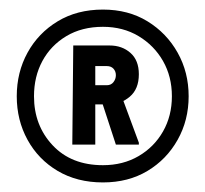

<svg xmlns="http://www.w3.org/2000/svg" viewBox="-20 -725 429 401"><path d="M195 -344Q141 -344 100.5 -368Q60 -392 37.5 -433Q15 -474 15 -524Q15 -574 37.5 -615Q60 -656 100.5 -680.5Q141 -705 195 -705Q248 -705 288 -680.5Q328 -656 351 -615Q374 -574 374 -524Q374 -474 351 -433Q328 -392 288 -368Q248 -344 195 -344ZM195 -380Q237 -380 269.5 -399Q302 -418 320.5 -450.5Q339 -483 339 -524Q339 -565 320.5 -597.5Q302 -630 269.5 -649.5Q237 -669 195 -669Q151 -669 118.5 -649.5Q86 -630 68.5 -597.5Q51 -565 51 -524Q51 -463 90 -421.5Q129 -380 195 -380ZM133 -630H179V-423H131ZM209 -630Q235 -630 252.5 -614.5Q270 -599 270 -570Q270 -539 251 -523Q232 -507 209 -507H155V-630ZM179 -547H203Q212 -547 217 -553.5Q222 -560 222 -568Q222 -576 217 -581.5Q212 -587 203 -587H179ZM188 -527H233L270 -427V-423H222Z"/></svg>

Font: Phudu
Style: Bold
Weight: 700
Version: Version 1.005;gftools[0.9.23]